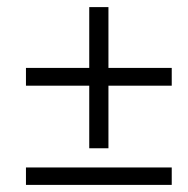

<svg xmlns="http://www.w3.org/2000/svg" viewBox="-20 -520 528 540"><path d="M231 -103V-500H285V-103ZM463 -279H53V-329H463ZM463 0H53V-49H463Z"/></svg>

Font: Lisu Bosa Light
Style: Italic
Weight: 300
Italic angle: -19°
Designer: David Morse, Annie Olsen, Victor Gaultney, Frank Grießhammer (Latin)
Foundry: SIL International
Version: Version 2.000